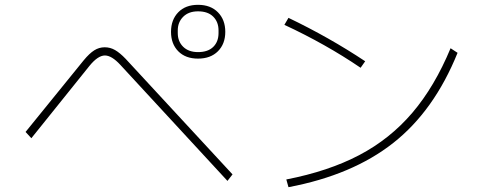

<svg xmlns="http://www.w3.org/2000/svg" viewBox="-20 -804 2040 796"><path d="M689 -672Q689 -722 719 -753Q749 -784 801 -784Q853 -784 883.5 -753Q914 -722 914 -672Q914 -622 883.5 -591.5Q853 -561 801 -561Q749 -561 719 -591.5Q689 -622 689 -672ZM886 -667V-678Q886 -713 864 -735Q842 -757 801 -757Q762 -757 739.5 -734.5Q717 -712 717 -678V-667Q717 -632 739.5 -610Q762 -588 801 -588Q842 -588 864 -609.5Q886 -631 886 -667ZM479 -535Q443 -574 415 -574Q386 -574 351 -531L110 -231L86 -257L327 -554Q351 -583 371 -595.5Q391 -608 414 -608Q437 -608 457 -596.5Q477 -585 501 -560L944 -81L923 -54Z M1475 -523Q1331 -621 1159 -701L1176 -730Q1345 -649 1494 -550ZM1167 -60Q1342 -94 1469.5 -161Q1597 -228 1689.5 -336.5Q1782 -445 1848 -604L1877 -585Q1780 -345 1610.5 -211.5Q1441 -78 1176 -28Z"/></svg>

Font: IBM Plex Sans JP ExtraLight
Style: Regular
Weight: 200
Designer: Mike Abbink; Paul van der Laan; Pieter van Rosmalen; Wujin Sim; Yejin Wi; Jinhee Kim; Boomi Park; Yona Kim; Kichan Ma
Foundry: Sandoll Inc.
Version: Version 1.001